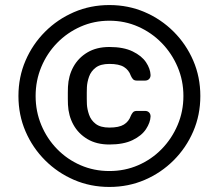

<svg xmlns="http://www.w3.org/2000/svg" viewBox="-20 -730 866 760"><path d="M413 10Q338 10 273 -18Q208 -46 158.5 -95.5Q109 -145 81 -210Q53 -275 53 -350Q53 -425 81 -490Q109 -555 158.5 -604.5Q208 -654 273 -682Q338 -710 413 -710Q488 -710 553 -682Q618 -654 667.5 -604.5Q717 -555 745 -490Q773 -425 773 -350Q773 -275 745 -210Q717 -145 667.5 -95.5Q618 -46 553 -18Q488 10 413 10ZM413 -53Q474 -53 527 -76Q580 -99 620 -140Q660 -181 683 -235Q706 -289 706 -350Q706 -411 683 -465Q660 -519 620 -560Q580 -601 527 -624.5Q474 -648 413 -648Q352 -648 299 -624.5Q246 -601 206 -560Q166 -519 143.5 -465Q121 -411 121 -350Q121 -289 143.5 -235Q166 -181 206 -140Q246 -99 299 -76Q352 -53 413 -53ZM413 -158Q362 -158 326 -179.5Q290 -201 270.5 -236.5Q251 -272 249 -316Q249 -325 248.5 -338Q248 -351 248.5 -364Q249 -377 249 -386Q251 -430 270.5 -465.5Q290 -501 326 -522.5Q362 -544 413 -544Q469 -544 505 -526.5Q541 -509 558 -483.5Q575 -458 576 -433Q576 -423 570 -417Q564 -411 554 -411H522Q511 -411 506 -417Q501 -423 498 -430Q490 -453 470.5 -465Q451 -477 413 -477Q378 -477 359 -462.5Q340 -448 332.5 -426.5Q325 -405 324 -385Q324 -376 323.5 -363.5Q323 -351 323.5 -338.5Q324 -326 324 -317Q325 -298 332.5 -276Q340 -254 359 -239.5Q378 -225 413 -225Q451 -225 470.5 -237Q490 -249 498 -272Q501 -279 506 -285Q511 -291 522 -291H554Q564 -291 570 -285Q576 -279 576 -269Q575 -245 558 -219Q541 -193 505 -175.5Q469 -158 413 -158Z"/></svg>

Font: DVN-Rubik
Style: Regular
Weight: 400
Designer: Hubert and Fischer
Foundry: Hubert & Fischer
Version: Version 2.102